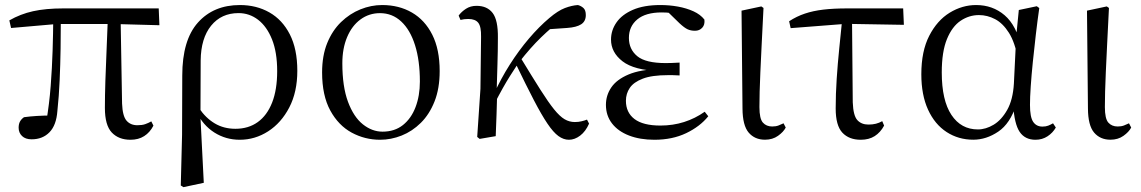

<svg xmlns="http://www.w3.org/2000/svg" viewBox="-20 -551 4617 777"><path d="M108 12.8Q83.1 12.8 69.3 -0.4Q55.4 -13.7 55.4 -34.1Q55.4 -49.2 60.9 -59.2Q66.4 -69.2 77.1 -76.7Q101.6 -80.1 129.7 -81.8Q157.7 -83.5 191 -83.6L167.1 -56.8Q179.7 -131.3 185.2 -204.1Q190.7 -276.8 192.9 -346.5Q195.1 -416.2 195.6 -482H226.2Q226.2 -419.6 225.2 -354.8Q224.2 -290 221.4 -226Q218.6 -162 212.2 -101.6Q208 -44.2 180.2 -15.7Q152.4 12.8 108 12.8ZM24.8 -437.7 17.8 -468.5Q62.4 -494.2 113.7 -505.6Q165 -517 236.1 -517H622.3L625.1 -448.9L437.6 -454H211.8ZM508 14.6Q460.2 14.6 432.3 -14.8Q404.5 -44.3 404.5 -114.1Q404.5 -163.3 406.4 -222.9Q408.4 -282.5 411.3 -348.6Q414.2 -414.7 416.6 -482H468L474 -131.8Q476 -81.3 492 -62.8Q508.1 -44.2 535.9 -44.2Q554.9 -44.2 567.4 -48.5Q579.9 -52.8 592.3 -59.8L600.9 -42.5Q586.7 -15 563.5 -0.2Q540.4 14.6 508 14.6Z M711.6 199.6 716.8 -5.5 717.6 -245.2Q717.6 -388.7 780.9 -459.6Q844.3 -530.6 951 -530.6Q1017.7 -530.6 1070.2 -500.8Q1122.7 -471 1152.9 -411.9Q1183.2 -352.7 1183.2 -264.3Q1183.2 -178.8 1150.7 -116.2Q1118.2 -53.6 1065.1 -19.5Q1012 14.6 950.2 14.6Q893.7 14.6 847.5 -14.7Q801.4 -44.1 775.4 -97.7H772L785.8 -113.1Q812.3 -73.6 848.9 -51.7Q885.6 -29.8 932.7 -29.8Q985.4 -29.8 1023.1 -56.9Q1060.8 -83.9 1081.3 -136.1Q1101.7 -188.2 1101.7 -263.1Q1101.7 -339.4 1080.8 -391.7Q1059.8 -443.9 1024.5 -471Q989.2 -498 945.3 -498Q875.8 -498 834.4 -447.1Q793.1 -396.2 792.1 -306.4L791.3 -94.1L790.8 -84.8L804.7 188.8L722.2 206.4Z M1518.1 14.6Q1456.7 14.6 1403.2 -14.3Q1349.7 -43.3 1316.6 -103.8Q1283.5 -164.4 1283.5 -258Q1283.5 -325.8 1304.2 -376.7Q1324.9 -427.5 1360.1 -461.6Q1395.4 -495.8 1438.7 -513.2Q1481.9 -530.6 1526.5 -530.6Q1594.5 -530.6 1646.9 -500.3Q1699.4 -470 1729.4 -410.5Q1759.3 -351.1 1759.3 -263.4Q1759.3 -193 1738.6 -140.7Q1717.9 -88.3 1683.1 -53.9Q1648.2 -19.4 1605.3 -2.4Q1562.5 14.6 1518.1 14.6ZM1528 -18.2Q1577 -18.2 1610.6 -44.9Q1644.2 -71.6 1661.7 -117.6Q1679.2 -163.6 1679.2 -220.9Q1679.2 -306 1659.6 -368.1Q1640.1 -430.2 1603.7 -464Q1567.4 -497.8 1517.8 -497.8Q1473.4 -497.8 1438.7 -472.2Q1404 -446.7 1384.7 -400.7Q1365.4 -354.8 1365.4 -294.9Q1365.4 -200.6 1388.3 -139Q1411.3 -77.4 1448.6 -47.8Q1485.9 -18.2 1528 -18.2Z M1921 11.1 1911.2 3.1 1924.3 -191.8 1926.8 -402.2Q1927.6 -443.1 1915.6 -458.6Q1903.6 -474.2 1875.2 -474.2Q1866.6 -474.2 1859 -473.3Q1851.3 -472.4 1843.5 -470.4L1836.1 -488Q1847.4 -503.6 1865.7 -515.5Q1884 -527.4 1908.6 -527.4Q1951.5 -527.4 1973.7 -498.4Q1995.9 -469.3 1994.9 -397.8Q1994.9 -346.1 1993.1 -289.8Q1991.3 -233.4 1989.8 -177.6L1992 -174.4Q1990.8 -130 1989.4 -86.7Q1988.1 -43.4 1986.1 0ZM1979.7 -128.6 1965.1 -155.3H1972.2L1979.1 -171Q2007 -232.9 2043.3 -289.9Q2079.5 -346.8 2120.6 -395.1Q2161.8 -443.4 2203.1 -478.1Q2237.9 -507.7 2265.9 -518.4Q2293.8 -529 2318.7 -530.6Q2331.6 -527.2 2341.2 -518.5Q2350.7 -509.8 2350.7 -489.9Q2350.7 -464.7 2331.8 -452.6Q2312.9 -440.5 2275.1 -437.9L2185.1 -431.6L2257.1 -474.7Q2212.4 -441.2 2169.4 -399.5Q2126.4 -357.7 2081.8 -300.4L2076.2 -293.4Q2058.3 -266.1 2043.9 -243.4Q2029.6 -220.8 2014.8 -194.4Q2000 -168.1 1979.7 -128.6ZM2282.4 14.6Q2260.6 14.6 2239.9 -0.4Q2219.3 -15.4 2195.6 -50.5Q2171.8 -85.6 2140.6 -145.5Q2109.4 -205.4 2065.8 -295.8L2087 -317.2Q2134.7 -238.7 2166.9 -188Q2199 -137.3 2222.2 -108.6Q2245.4 -79.9 2264.8 -68.5Q2284.2 -57.1 2306.3 -57.1Q2321 -57.1 2333.9 -60.3Q2346.9 -63.4 2355.5 -67L2363.9 -50.7Q2350.1 -19.1 2327.9 -2.2Q2305.7 14.6 2282.4 14.6Z M2628.3 14.6Q2570 14.6 2525.7 -2.5Q2481.3 -19.6 2456.7 -51.5Q2432.1 -83.4 2432.1 -126.7Q2432.1 -165.3 2453.9 -197.3Q2475.7 -229.3 2523.5 -249.5Q2571.3 -269.8 2648.7 -271.6V-263.4Q2545.9 -266.8 2499.3 -302.9Q2452.7 -339 2452.7 -390.7Q2452.7 -428.3 2474.7 -460Q2496.6 -491.8 2541.1 -511.2Q2585.6 -530.6 2652.8 -530.6Q2688.9 -530.6 2723.4 -524.4Q2758 -518.1 2786.3 -505.3Q2814.6 -492.4 2830.6 -471.9Q2833.2 -450.8 2821.8 -438.7Q2810.5 -426.5 2792.6 -426.5Q2775.7 -426.5 2762.7 -432.4Q2749.7 -438.4 2729.9 -456.8L2672.6 -512.6L2728.7 -511.5L2738 -491.9Q2712.4 -496.3 2694.7 -498.5Q2677.1 -500.7 2657.7 -500.7Q2593 -500.7 2559 -472.4Q2525.1 -444.1 2525.1 -397.6Q2525.1 -351.6 2559 -323.6Q2592.8 -295.7 2674.2 -295.7Q2686.3 -295.7 2699.2 -296.2Q2712.1 -296.7 2730.3 -297.7V-245.7Q2710.9 -246.9 2701.4 -246.9Q2692 -246.9 2683.6 -246.9Q2618.1 -246.9 2581.1 -232.6Q2544.1 -218.4 2528.6 -195.2Q2513 -172 2513 -143.3Q2513 -95.8 2547.7 -69.3Q2582.4 -42.9 2652.6 -42.9Q2703.3 -42.9 2748.3 -57.2Q2793.3 -71.5 2831.9 -98.8L2846.3 -80.5Q2812.8 -38.9 2756.8 -12.1Q2700.9 14.6 2628.3 14.6Z M3075.8 14.4Q3034.3 14.4 3009.7 -14.5Q2985.2 -43.4 2984.8 -111.9L2980.9 -507.9L3061 -525L3069.8 -518.8Q3065.3 -430.3 3062.2 -367.2Q3059.1 -304.2 3057.1 -259Q3055.1 -213.9 3054.2 -180.2Q3053.3 -146.5 3053.3 -117.6Q3053.3 -70.5 3067.4 -54.8Q3081.4 -39.1 3105 -39.1Q3119.8 -39.1 3130.5 -43.2Q3141.3 -47.3 3150.9 -52L3159.8 -34.8Q3150.5 -16.9 3128.5 -1.3Q3106.5 14.4 3075.8 14.4Z M3179.7 -437.1 3173.5 -465Q3203.8 -484.8 3237 -495.9Q3270.2 -507.1 3311.9 -512.1Q3353.6 -517 3409.4 -517H3635L3637.9 -450.5L3403.4 -454.5ZM3463.2 14.6Q3415.7 14.6 3388.8 -14.3Q3361.9 -43.2 3361.9 -112.1Q3361.9 -170.4 3366 -232.2Q3370.1 -293.9 3376.4 -355.7Q3382.8 -417.4 3388.5 -474.9H3428L3431 -136.8Q3433 -83.2 3449.5 -65Q3465.9 -46.9 3494.5 -46.9Q3511.3 -46.9 3524.7 -50.3Q3538.1 -53.7 3550.3 -60.7L3557.9 -42.7Q3543 -15 3519.8 -0.2Q3496.6 14.6 3463.2 14.6Z M3918.8 14.4Q3858.7 14.4 3810.8 -16.7Q3762.9 -47.8 3735.7 -107.2Q3708.5 -166.5 3708.5 -250.6Q3708.5 -344.2 3740.6 -406.4Q3772.6 -468.5 3823.3 -499.6Q3874.1 -530.6 3930.2 -530.6Q3997.2 -530.6 4045.5 -489.4Q4093.8 -448.1 4113.7 -358.5H4121.3L4099.5 -312.6Q4087.5 -379.3 4063.1 -418.1Q4038.6 -456.9 4007.2 -473.4Q3975.8 -490 3941.7 -490Q3901.8 -490 3867.5 -467Q3833.2 -444 3812.2 -392.9Q3791.2 -341.7 3791.2 -257.8Q3791.2 -144.9 3830.3 -86Q3869.4 -27.2 3937.4 -27.2Q3969.3 -27.2 4001 -46.2Q4032.8 -65.2 4056.1 -106.4Q4079.3 -147.6 4083.1 -212.9L4092.4 -403.1L4103 -510.5L4175.8 -525.8L4185.8 -518.4Q4178.4 -466.9 4171.8 -410.4Q4165.2 -353.9 4159.7 -299.8Q4154.2 -245.7 4151.2 -200.8Q4148.2 -155.9 4148.2 -126.6Q4148.2 -76.9 4161.2 -57.8Q4174.2 -38.7 4198.6 -38.7Q4212.4 -38.7 4222.2 -42.6Q4232 -46.5 4241.5 -52L4252.8 -34.9Q4240.5 -13.4 4219.2 0.6Q4197.9 14.6 4170.4 14.6Q4128 14.6 4106.4 -17.4Q4084.8 -49.4 4080.1 -127.8L4092.9 -128.2Q4068.3 -50.9 4019.8 -18.3Q3971.4 14.4 3918.8 14.4Z M4473.8 14.4Q4432.3 14.4 4407.7 -14.5Q4383.2 -43.4 4382.8 -111.9L4378.9 -507.9L4459 -525L4467.8 -518.8Q4463.3 -430.3 4460.2 -367.2Q4457.1 -304.2 4455.1 -259Q4453.1 -213.9 4452.2 -180.2Q4451.3 -146.5 4451.3 -117.6Q4451.3 -70.5 4465.4 -54.8Q4479.4 -39.1 4503 -39.1Q4517.8 -39.1 4528.5 -43.2Q4539.3 -47.3 4548.9 -52L4557.8 -34.8Q4548.5 -16.9 4526.5 -1.3Q4504.5 14.4 4473.8 14.4Z"/></svg>

Font: Source Han Serif JP VF
Style: Regular
Weight: 250
Designer: Ryoko NISHIZUKA 西塚涼子 (kana & ideographs); Frank Grießhammer (Latin, Greek & Cyrillic); Wenlong ZHANG 张文龙 (bopomofo); San
Foundry: Adobe
Version: Version 2.001;hotconv 1.1.0;makeotfexe 2.6.0